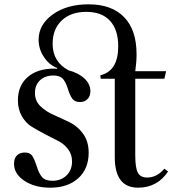

<svg xmlns="http://www.w3.org/2000/svg" viewBox="-20 -860 806 890"><path d="M213 10Q141 10 93 -22Q45 -54 45 -101Q45 -126 58.5 -139.5Q72 -153 95 -153Q117 -153 127.5 -140Q138 -127 150 -90Q156 -72 160.5 -62Q165 -52 173 -41.5Q181 -31 193.5 -26.5Q206 -22 223 -22Q263 -22 288.5 -47Q314 -72 314 -112Q314 -144 295.5 -168.5Q277 -193 249 -207Q221 -221 188.5 -238Q156 -255 128 -272Q100 -289 81.5 -321Q63 -353 63 -395Q63 -463 108 -502.5Q153 -542 232 -542Q237 -542 245 -541V-545Q209 -558 184 -595Q159 -632 159 -676Q159 -746 224.5 -793Q290 -840 390 -840Q498 -840 555.5 -780.5Q613 -721 613 -609Q613 -572 607 -530H750L742 -495H607V-141Q607 -82 619 -59.5Q631 -37 662 -37Q707 -37 742 -78L759 -65Q709 10 620 10Q512 10 512 -132V-495H447L445 -511Q528 -531 528 -645Q528 -722 490 -763.5Q452 -805 380 -805Q308 -805 266 -765Q224 -725 224 -657Q224 -573 298 -534Q344 -522 371.5 -496Q399 -470 399 -437Q399 -414 385.5 -400.5Q372 -387 351 -387Q326 -387 314.5 -403.5Q303 -420 294 -450Q283 -484 269 -497Q255 -510 228 -510Q189 -510 165.5 -488Q142 -466 142 -429Q142 -392 167.5 -367.5Q193 -343 229.5 -327Q266 -311 303 -293Q340 -275 365.5 -239.5Q391 -204 391 -152Q391 -78 343 -34Q295 10 213 10Z"/></svg>

Font: Libre Caslon Text
Style: Regular
Weight: 400
Designer: Pablo Impallari, Rodrigo Fuenzalida
Foundry: Pablo Impallari, Rodrigo Fuenzalida
Version: Version 1.002